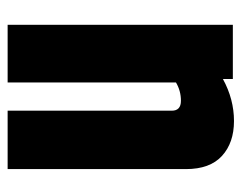

<svg xmlns="http://www.w3.org/2000/svg" viewBox="-85 -548 633 503"><g transform="rotate(90 231.5 -296.5)"><path d="M187 -564Q240 -593 297 -593Q354 -593 388.5 -561.5Q423 -530 423 -467V0H270V-430Q270 -454 244 -454Q218 -454 196 -441V0H45V-590H187Z"/></g></svg>

Font: Khand
Style: Bold
Weight: 700
Designer: Devanagari: Sanchit Sawaria, Jyotish Sonowal; Latin: Satya Rajpurohit
Foundry: Indian Type Foundry
Version: Version 1.101;PS 1.0;hotconv 1.0.78;makeotf.lib2.5.61930; tt